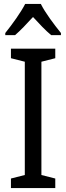

<svg xmlns="http://www.w3.org/2000/svg" viewBox="-20 -963 340 983"><path d="M189 -943H109C87 -900 44 -840 7 -794V-783H57C84 -806 117 -841 149 -876C181 -841 212 -808 242 -783H292V-794C258 -836 211 -898 189 -943ZM263 0V-49L192 -67V-647L263 -665V-714H36V-665L107 -647V-67L36 -49V0Z"/></svg>

Font: Noto Sans Gurmukhi UI Condensed
Style: Regular
Weight: 400
Width: 3
Designer: Jelle Bosma - Monotype Design Team
Foundry: Monotype Imaging Inc.
Version: Version 2.004